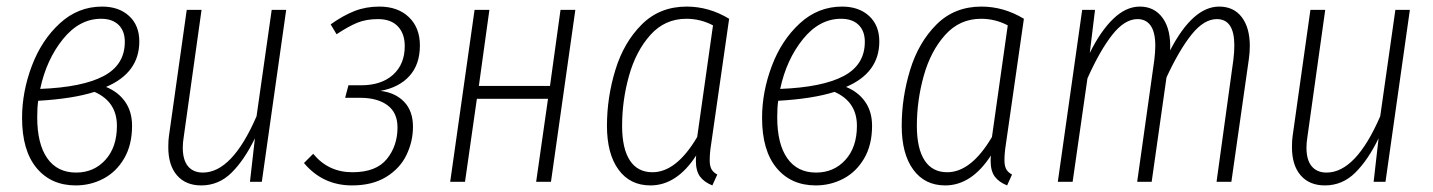

<svg xmlns="http://www.w3.org/2000/svg" viewBox="-20 -552 4352 583"><path d="M403 -426Q403 -331 302 -288Q339 -273 360 -243Q381 -213 381 -170Q381 -112 357 -71Q333 -30 294 -9.5Q255 11 210 11Q135 11 91 -42Q47 -95 47 -194Q47 -273 76.5 -351.5Q106 -430 161.5 -481Q217 -532 290 -532Q341 -532 372 -503.5Q403 -475 403 -426ZM102 -282Q230 -287 294.5 -321Q359 -355 359 -425Q359 -458 340 -476.5Q321 -495 287 -495Q221 -495 171 -433Q121 -371 102 -282ZM96 -246Q93 -227 93 -196Q93 -115 123.5 -71.5Q154 -28 211 -28Q265 -28 300 -66.5Q335 -105 335 -170Q335 -243 267 -273Q201 -252 96 -246Z M491 -105Q491 -127 493 -139L547 -522H592L538 -137Q535 -119 535 -104Q535 -66 551 -47Q567 -28 596 -28Q685 -28 759 -199L805 -522H849L775 0H739L754 -132Q722 -66 683 -27.5Q644 11 591 11Q544 11 517.5 -19.5Q491 -50 491 -105Z M1255 -414Q1255 -356 1223 -321Q1191 -286 1135 -276Q1180 -271 1207 -243Q1234 -215 1234 -167Q1234 -123 1214.5 -82Q1195 -41 1153 -15Q1111 11 1049 11Q960 11 903 -57L931 -85Q977 -29 1050 -29Q1122 -29 1154.5 -69Q1187 -109 1187 -165Q1187 -210 1156.5 -232.5Q1126 -255 1074 -255H1028L1038 -293H1076Q1138 -293 1173.5 -325Q1209 -357 1209 -412Q1209 -450 1188 -472Q1167 -494 1128 -494Q1092 -494 1065 -483Q1038 -472 1002 -448L984 -478Q1022 -505 1056.5 -518.5Q1091 -532 1132 -532Q1188 -532 1221.5 -500Q1255 -468 1255 -414Z M1608 0 1644 -252H1428L1392 0H1347L1421 -522H1466L1434 -291H1650L1682 -522H1727L1653 0Z M2194 -495 2139 -112Q2135 -87 2135 -65Q2135 -49 2140 -39Q2145 -29 2158 -22L2143 11Q2118 1 2105.5 -16Q2093 -33 2093 -64Q2093 -74 2094 -80Q2035 11 1955 11Q1893 11 1858 -37Q1823 -85 1823 -170Q1823 -256 1848.5 -339.5Q1874 -423 1928.5 -477.5Q1983 -532 2065 -532Q2133 -532 2194 -495ZM1869 -170Q1869 -101 1892.5 -65Q1916 -29 1961 -29Q2034 -29 2097 -136L2145 -475Q2107 -495 2064 -495Q1999 -495 1955 -446Q1911 -397 1890 -322Q1869 -247 1869 -170Z M2650 -426Q2650 -331 2549 -288Q2586 -273 2607 -243Q2628 -213 2628 -170Q2628 -112 2604 -71Q2580 -30 2541 -9.5Q2502 11 2457 11Q2382 11 2338 -42Q2294 -95 2294 -194Q2294 -273 2323.5 -351.5Q2353 -430 2408.5 -481Q2464 -532 2537 -532Q2588 -532 2619 -503.5Q2650 -475 2650 -426ZM2349 -282Q2477 -287 2541.5 -321Q2606 -355 2606 -425Q2606 -458 2587 -476.5Q2568 -495 2534 -495Q2468 -495 2418 -433Q2368 -371 2349 -282ZM2343 -246Q2340 -227 2340 -196Q2340 -115 2370.5 -71.5Q2401 -28 2458 -28Q2512 -28 2547 -66.5Q2582 -105 2582 -170Q2582 -243 2514 -273Q2448 -252 2343 -246Z M3089 -495 3034 -112Q3030 -87 3030 -65Q3030 -49 3035 -39Q3040 -29 3053 -22L3038 11Q3013 1 3000.5 -16Q2988 -33 2988 -64Q2988 -74 2989 -80Q2930 11 2850 11Q2788 11 2753 -37Q2718 -85 2718 -170Q2718 -256 2743.5 -339.5Q2769 -423 2823.5 -477.5Q2878 -532 2960 -532Q3028 -532 3089 -495ZM2764 -170Q2764 -101 2787.5 -65Q2811 -29 2856 -29Q2929 -29 2992 -136L3040 -475Q3002 -495 2959 -495Q2894 -495 2850 -446Q2806 -397 2785 -322Q2764 -247 2764 -170Z M3775 -412Q3775 -393 3772 -372L3719 0H3674L3725 -370Q3728 -394 3728 -414Q3728 -494 3675 -494Q3636 -494 3598.5 -447.5Q3561 -401 3522 -317L3477 0H3433L3485 -370Q3488 -394 3488 -413Q3488 -454 3474 -474Q3460 -494 3434 -494Q3395 -494 3357.5 -446.5Q3320 -399 3282 -314L3237 0H3192L3266 -522H3305L3289 -391Q3322 -458 3360.5 -495Q3399 -532 3441 -532Q3486 -532 3511 -496.5Q3536 -461 3533 -399Q3602 -532 3682 -532Q3726 -532 3750.5 -500Q3775 -468 3775 -412Z M3903 -105Q3903 -127 3905 -139L3959 -522H4004L3950 -137Q3947 -119 3947 -104Q3947 -66 3963 -47Q3979 -28 4008 -28Q4097 -28 4171 -199L4217 -522H4261L4187 0H4151L4166 -132Q4134 -66 4095 -27.5Q4056 11 4003 11Q3956 11 3929.5 -19.5Q3903 -50 3903 -105Z"/></svg>

Font: Fira Sans Extra Condensed ExtraLight
Style: Italic
Weight: 275
Width: 3
Italic angle: -8°
Designer: Carrois Corporate & Edenspiekermann AG
Foundry: Carrois Corporate GbR & Edenspiekermann AG
Version: Version 4.203